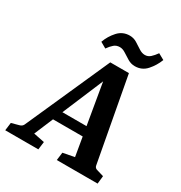

<svg xmlns="http://www.w3.org/2000/svg" viewBox="-189 -867 931 990"><g transform="rotate(30 276.0 -372.0)"><path d="M156 -228H379L392 -172H135ZM482 -77Q483 -71 487 -66Q491 -61 500 -59L540 -47L535 0H292L298 -47L366 -60L286 -530H321L123 -60L188 -47L182 0H-15L-9 -47L35 -59Q51 -63 57 -76L279 -574H390ZM398 -620Q375 -620 355 -632Q335 -644 317.5 -655.5Q300 -667 283 -667Q263 -667 249 -655Q235 -643 221 -623L186 -643Q200 -682 228 -713Q256 -744 298 -744Q321 -744 340.5 -732Q360 -720 378 -708Q396 -696 414 -696Q432 -696 446 -708.5Q460 -721 474 -741L510 -721Q495 -682 467.5 -651Q440 -620 398 -620Z"/></g></svg>

Font: Rasa SemiBold
Style: Italic
Weight: 600
Italic angle: -7.10001°
Designer: Anna Giedrys (Yrsa+Rasa design), David Brezina (Yrsa art-direction, Rasa art-direction, design)
Foundry: Rosetta Type Foundry
Version: Version 2.004